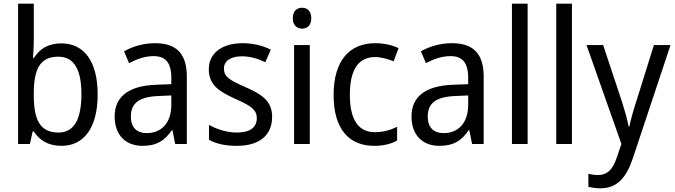

<svg xmlns="http://www.w3.org/2000/svg" viewBox="-20 -780 3654 1040"><path d="M163 -563V-760H78V0H142L157 -68H163C193 -21 241 10 313 10C433 10 509 -86 509 -268C509 -451 433 -545 312 -545C240 -545 193 -514 163 -465H159C160 -490 163 -527 163 -563ZM295 -473C381 -473 421 -405 421 -269C421 -132 380 -62 297 -62C197 -62 163 -131 163 -263V-273C163 -401 194 -473 295 -473Z M820 -546C756 -546 697 -528 652 -502L679 -438C721 -460 765 -476 812 -476C875 -476 908 -443 908 -357V-324L828 -321C676 -316 601 -256 601 -149C601 -49 660 10 752 10C829 10 871 -17 911 -75H914L929 0H992V-364C992 -486 939 -546 820 -546ZM840 -260 908 -263V-213C908 -111 852 -59 775 -59C723 -59 689 -87 689 -149C689 -218 729 -256 840 -260Z M1454 -147C1454 -231 1401 -268 1312 -307C1223 -346 1193 -364 1193 -409C1193 -449 1228 -475 1290 -475C1335 -475 1378 -462 1417 -443L1447 -511C1402 -533 1352 -546 1294 -546C1185 -546 1111 -494 1111 -405C1111 -319 1167 -284 1258 -243C1346 -205 1371 -181 1371 -140C1371 -92 1337 -62 1263 -62C1207 -62 1149 -82 1112 -104V-23C1149 -2 1197 10 1263 10C1381 10 1454 -44 1454 -147Z M1617 -738C1587 -738 1566 -720 1566 -681C1566 -644 1587 -625 1617 -625C1645 -625 1666 -644 1666 -681C1666 -719 1645 -738 1617 -738ZM1658 -536H1573V0H1658Z M2007 10C2057 10 2098 0 2131 -19V-93C2096 -76 2057 -64 2010 -64C1920 -64 1875 -134 1875 -266C1875 -401 1920 -471 2013 -471C2044 -471 2083 -460 2112 -448L2139 -519C2108 -535 2061 -546 2012 -546C1876 -546 1787 -455 1787 -265C1787 -78 1873 10 2007 10Z M2428 -546C2364 -546 2305 -528 2260 -502L2287 -438C2329 -460 2373 -476 2420 -476C2483 -476 2516 -443 2516 -357V-324L2436 -321C2284 -316 2209 -256 2209 -149C2209 -49 2268 10 2360 10C2437 10 2479 -17 2519 -75H2522L2537 0H2600V-364C2600 -486 2547 -546 2428 -546ZM2448 -260 2516 -263V-213C2516 -111 2460 -59 2383 -59C2331 -59 2297 -87 2297 -149C2297 -218 2337 -256 2448 -260Z M2838 0V-760H2753V0Z M3078 0V-760H2993V0Z M3157 -536 3346 0 3322 70C3301 135 3272 168 3219 168C3200 168 3181 165 3167 161V232C3184 236 3206 240 3232 240C3324 240 3373 181 3408 77L3612 -536H3522L3427 -232C3410 -181 3396 -129 3389 -95H3385C3377 -138 3363 -184 3348 -232L3247 -536Z"/></svg>

Font: Noto Sans Lao SemiCondensed
Style: Regular
Weight: 400
Width: 4
Designer: Monotype Design Team
Foundry: Monotype Imaging Inc.
Version: Version 2.003